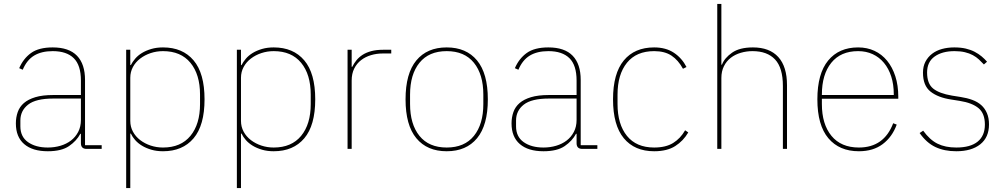

<svg xmlns="http://www.w3.org/2000/svg" viewBox="-20 -760 5127 980"><path d="M422 0Q393 0 393 -29V-77H390Q371 -41 332.5 -14.5Q294 12 224 12Q146 12 103.5 -24.5Q61 -61 61 -130Q61 -161 70.5 -188Q80 -215 102 -234Q124 -253 160.5 -264Q197 -275 251 -275H393V-349Q393 -427 356.5 -463Q320 -499 249 -499Q192 -499 154.5 -476.5Q117 -454 96 -404L78 -412Q99 -461 138.5 -489.5Q178 -518 249 -518Q332 -518 373 -475.5Q414 -433 414 -352V-19H499V0ZM224 -7Q258 -7 288.5 -16Q319 -25 342 -42.5Q365 -60 379 -86.5Q393 -113 393 -148V-257H252Q163 -257 123.5 -226Q84 -195 84 -145V-115Q84 -62 123 -34.5Q162 -7 224 -7Z M624 -506H645V-428H648Q656 -444 670 -460.5Q684 -477 704.5 -489.5Q725 -502 752 -510Q779 -518 812 -518Q912 -518 968 -452Q1024 -386 1024 -253Q1024 -120 968 -54Q912 12 812 12Q779 12 752 4Q725 -4 704.5 -16.5Q684 -29 670 -45Q656 -61 648 -78H645V200H624ZM812 -7Q903 -7 952 -66.5Q1001 -126 1001 -229V-277Q1001 -380 952 -439.5Q903 -499 812 -499Q779 -499 749 -489Q719 -479 695.5 -461Q672 -443 658.5 -418Q645 -393 645 -363V-143Q645 -113 658.5 -88Q672 -63 695.5 -45Q719 -27 749 -17Q779 -7 812 -7Z M1189 -506H1210V-428H1213Q1221 -444 1235 -460.5Q1249 -477 1269.5 -489.5Q1290 -502 1317 -510Q1344 -518 1377 -518Q1477 -518 1533 -452Q1589 -386 1589 -253Q1589 -120 1533 -54Q1477 12 1377 12Q1344 12 1317 4Q1290 -4 1269.5 -16.5Q1249 -29 1235 -45Q1221 -61 1213 -78H1210V200H1189ZM1377 -7Q1468 -7 1517 -66.5Q1566 -126 1566 -229V-277Q1566 -380 1517 -439.5Q1468 -499 1377 -499Q1344 -499 1314 -489Q1284 -479 1260.5 -461Q1237 -443 1223.5 -418Q1210 -393 1210 -363V-143Q1210 -113 1223.5 -88Q1237 -63 1260.5 -45Q1284 -27 1314 -17Q1344 -7 1377 -7Z M1754 0V-506H1775V-419H1778Q1787 -437 1799.5 -452.5Q1812 -468 1830.5 -480Q1849 -492 1875 -499Q1901 -506 1936 -506H1977V-487H1933Q1902 -487 1873.5 -478.5Q1845 -470 1823 -453Q1801 -436 1788 -410Q1775 -384 1775 -349V0Z M2260 12Q2160 12 2105 -54.5Q2050 -121 2050 -253Q2050 -385 2105 -451.5Q2160 -518 2260 -518Q2360 -518 2415 -451.5Q2470 -385 2470 -253Q2470 -121 2415 -54.5Q2360 12 2260 12ZM2260 -7Q2351 -7 2399 -66.5Q2447 -126 2447 -229V-277Q2447 -380 2399 -439.5Q2351 -499 2260 -499Q2169 -499 2121 -439.5Q2073 -380 2073 -277V-229Q2073 -126 2121 -66.5Q2169 -7 2260 -7Z M2952 0Q2923 0 2923 -29V-77H2920Q2901 -41 2862.5 -14.5Q2824 12 2754 12Q2676 12 2633.5 -24.5Q2591 -61 2591 -130Q2591 -161 2600.5 -188Q2610 -215 2632 -234Q2654 -253 2690.5 -264Q2727 -275 2781 -275H2923V-349Q2923 -427 2886.5 -463Q2850 -499 2779 -499Q2722 -499 2684.5 -476.5Q2647 -454 2626 -404L2608 -412Q2629 -461 2668.5 -489.5Q2708 -518 2779 -518Q2862 -518 2903 -475.5Q2944 -433 2944 -352V-19H3029V0ZM2754 -7Q2788 -7 2818.5 -16Q2849 -25 2872 -42.5Q2895 -60 2909 -86.5Q2923 -113 2923 -148V-257H2782Q2693 -257 2653.5 -226Q2614 -195 2614 -145V-115Q2614 -62 2653 -34.5Q2692 -7 2754 -7Z M3319 12Q3219 12 3164 -54.5Q3109 -121 3109 -253Q3109 -385 3164 -451.5Q3219 -518 3319 -518Q3379 -518 3420 -490.5Q3461 -463 3484 -418L3466 -409Q3442 -453 3407.5 -476Q3373 -499 3319 -499Q3228 -499 3180 -439.5Q3132 -380 3132 -277V-229Q3132 -126 3180 -66.5Q3228 -7 3319 -7Q3378 -7 3415.5 -30Q3453 -53 3477 -95L3493 -84Q3468 -41 3426.5 -14.5Q3385 12 3319 12Z M3641 -740H3662V-430H3665Q3678 -464 3716.5 -491Q3755 -518 3823 -518Q3908 -518 3952.5 -469Q3997 -420 3997 -325V0H3976V-321Q3976 -414 3936 -456.5Q3896 -499 3821 -499Q3790 -499 3761 -490.5Q3732 -482 3710 -465Q3688 -448 3675 -422Q3662 -396 3662 -362V0H3641Z M4364 12Q4264 12 4208 -54.5Q4152 -121 4152 -253Q4152 -384 4207 -451Q4262 -518 4360 -518Q4406 -518 4443.5 -500.5Q4481 -483 4508 -450Q4535 -417 4550 -370.5Q4565 -324 4565 -266V-256H4175V-229Q4175 -126 4224 -66.5Q4273 -7 4364 -7Q4492 -7 4539 -131L4557 -124Q4534 -61 4485.5 -24.5Q4437 12 4364 12ZM4360 -499Q4271 -499 4223 -439.5Q4175 -380 4175 -277V-275H4542V-279Q4542 -329 4529 -369.5Q4516 -410 4492 -439Q4468 -468 4434.5 -483.5Q4401 -499 4360 -499Z M4861 12Q4800 12 4754.5 -9.5Q4709 -31 4674 -81L4692 -93Q4726 -46 4765.5 -26.5Q4805 -7 4861 -7Q4933 -7 4970 -37Q5007 -67 5007 -124Q5007 -181 4974.5 -208Q4942 -235 4879 -245L4835 -252Q4768 -262 4729.5 -292.5Q4691 -323 4691 -389Q4691 -421 4703.5 -445Q4716 -469 4737.5 -485.5Q4759 -502 4788 -510Q4817 -518 4851 -518Q4884 -518 4909.5 -512Q4935 -506 4955 -495.5Q4975 -485 4990.5 -472Q5006 -459 5018 -445L5002 -431Q4990 -444 4976.5 -456.5Q4963 -469 4945.5 -478.5Q4928 -488 4905 -493.5Q4882 -499 4852 -499Q4789 -499 4750.5 -471.5Q4712 -444 4712 -390Q4712 -333 4743 -308Q4774 -283 4839 -272L4883 -265Q4916 -260 4943 -250Q4970 -240 4988.5 -223.5Q5007 -207 5017.5 -182.5Q5028 -158 5028 -125Q5028 -59 4983.5 -23.5Q4939 12 4861 12Z"/></svg>

Font: IBM Plex Sans Thai Thin
Style: Regular
Weight: 100
Designer: Mike Abbink, Paul van der Laan, Pieter van Rosmalen, Ben Mitchell, Mark Frömberg
Foundry: Bold Monday
Version: Version 1.1